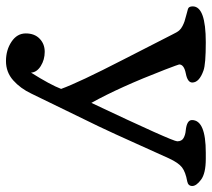

<svg xmlns="http://www.w3.org/2000/svg" viewBox="-74 -456 682 617"><g transform="rotate(90 266.5 -147.0)"><path d="M288.1 -100.1Q411.6 -361.3 411.6 -376Q411.6 -390.6 400.9 -396.5Q390.1 -402.3 377.4 -403.3Q343.3 -406.7 343.3 -423.3Q343.3 -467.8 448.2 -467.8H467.8Q514.6 -467.8 534.9 -452.6Q555.2 -437.5 555.2 -424.3Q555.2 -411.1 540.5 -408.2Q510.3 -402.8 495.4 -391.4Q480.5 -379.9 466.3 -349.1Q452.1 -318.4 418.9 -244.1Q385.7 -169.9 363.3 -123L258.3 92.8Q241.7 127.9 215.6 151.1Q189.5 174.3 153.8 174.3Q118.2 174.3 91.6 156.5Q64.9 138.7 64.9 110.6Q64.9 82.5 81.8 66.2Q98.6 49.8 124 49.8Q149.4 49.8 169.7 62.5Q189.9 75.2 190.9 93.8Q230 31.7 243.2 -2.9Q222.7 -59.6 149.7 -201.4Q76.7 -343.3 68.8 -359.6Q61 -376 55.4 -382.3Q49.8 -388.7 41 -393.1Q32.2 -397.5 26.4 -399.4Q20.5 -401.4 7.3 -404.8Q-5.9 -408.2 -13.9 -410.6Q-22 -413.1 -22 -425.8Q-22 -467.8 93.3 -467.8Q164.1 -467.8 184.1 -460.4Q222.7 -446.8 222.7 -424.3Q222.7 -409.2 193.6 -403.6Q164.6 -397.9 164.6 -382.3Q164.6 -380.4 181.6 -335.9Q237.8 -190.4 288.1 -100.1Z"/></g></svg>

Font: Corben
Style: Regular
Weight: 400
Designer: vernon adams
Foundry: vernon adams
Version: Version 1.101